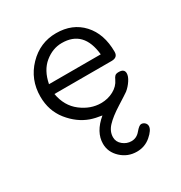

<svg xmlns="http://www.w3.org/2000/svg" viewBox="-159 -551 843 896"><g transform="rotate(-30 262.5 -103.0)"><path d="M59.1 -216.8Q59.1 -308.6 121.1 -372.8Q183.1 -437 270 -437Q357.9 -437 410.9 -379.4Q463.9 -321.8 463.9 -225.1Q463.9 -195.3 431.2 -194.8H122.1Q134.3 -125 184.1 -86.9Q233.9 -48.8 290 -48.8Q327.1 -48.8 357.7 -65.4Q388.2 -82 400.9 -109.9Q406.7 -123 412.8 -128.4Q418.9 -133.8 432.1 -133.8H433.1Q462.9 -133.8 462.9 -109.9Q462.9 -93.8 449 -72.8Q435.1 -51.8 417 -37.1Q404.8 -28.3 356 2.4Q307.1 33.2 282.5 59.6Q257.8 85.9 257.8 117.2Q257.8 142.1 278.3 158.9Q298.8 175.8 324.2 175.8Q352.1 175.8 371.6 152.3Q391.1 128.9 402.1 128.9Q413.1 128.9 421.1 136.5Q429.2 144 429.2 154.8Q429.2 175.8 397.2 203.4Q365.2 231 321.8 231Q272.9 231 237.5 198Q202.1 165 202.1 120.1Q202.1 57.1 266.1 3.9Q231.9 -1 206.1 -9.8Q147 -30.8 103 -85.7Q59.1 -140.6 59.1 -216.8ZM123 -247.1H401.9Q387.7 -384.3 270 -383.8Q221.2 -383.8 178.7 -349.4Q136.2 -314.9 123 -247.1Z"/></g></svg>

Font: CMU Typewriter Text
Style: Light
Weight: 200
Version: Version 0.7.0